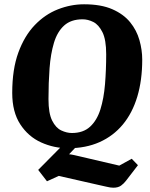

<svg xmlns="http://www.w3.org/2000/svg" viewBox="-20 -680 697 895"><path d="M508 195Q495 195 477 190.5Q459 186 439 182L254 140L199 165L158 112L270 -1L341 -2L302 39Q313 40 326 43Q339 46 352 49L536 92L594 60L623 90L567 163Q558 175 544.5 185Q531 195 508 195ZM298 11Q232 11 172 -16Q112 -43 74.5 -100.5Q37 -158 37 -247Q37 -357 65.5 -435Q94 -513 142 -563Q190 -613 250 -636.5Q310 -660 372 -660Q451 -660 503.5 -637Q556 -614 586.5 -576.5Q617 -539 630 -493Q643 -447 643 -402Q643 -306 620 -229.5Q597 -153 552.5 -99.5Q508 -46 444 -17.5Q380 11 298 11ZM315 -60Q368 -60 400 -89.5Q432 -119 448 -170Q464 -221 469.5 -287.5Q475 -354 475 -427Q475 -495 457.5 -530Q440 -565 415 -577.5Q390 -590 365 -590Q311 -590 279 -561Q247 -532 231.5 -480.5Q216 -429 211 -361.5Q206 -294 206 -218Q206 -152 223 -118Q240 -84 265.5 -72Q291 -60 315 -60Z"/></svg>

Font: Faustina Light ExtraBold
Style: Italic
Weight: 800
Italic angle: -8°
Version: Version 1.200